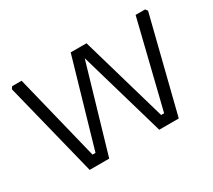

<svg xmlns="http://www.w3.org/2000/svg" viewBox="-105 -706 990 894"><g transform="rotate(-30 390.5 -259.0)"><path d="M25 -506 33 -518H84L198 -55H214L348 -518H433L567 -55H583L697 -518H748L757 -506L630 0H525L391 -462L256 0H151Z"/></g></svg>

Font: Oxanium Light
Style: Regular
Weight: 300
Designer: Severin Meyer
Version: Version 1.000